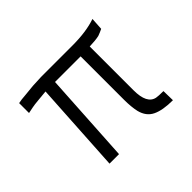

<svg xmlns="http://www.w3.org/2000/svg" viewBox="-104 -559 700 700"><g transform="rotate(-45 246.5 -208.5)"><path d="M316 -400Q387 -400 436 -417L433 -369Q421 -363 407 -358Q389 -354 358 -353V-127Q358 -58 397 -50Q407 -48 433 -48L434 0Q382 0 353 -14Q324 -28 315 -64Q309 -91 309 -127V-351H177L156 0H107L128 -351L86 -347Q64 -345 55 -343L30 -338V-389Q42 -392 70 -394L110 -398L154 -400Z"/></g></svg>

Font: Bhavuka
Style: Regular
Weight: 400
Version: 2.94.0; ttfautohint (v1.2) -l 7 -r 28 -G 50 -x 13 -D deva -f